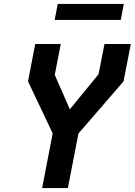

<svg xmlns="http://www.w3.org/2000/svg" viewBox="-20 -953 683 973"><path d="M193.5 0H324L377.5 -276.5L606 -540.5L643 -730H509.5L479.5 -577L334 -399L257.5 -573.5L288 -730H158.5L122 -540.5L247 -277ZM257 -852H592L607.5 -933H272.5Z"/></svg>

Font: Monaspace Krypton SemiBold
Style: Italic
Weight: 600
Italic angle: -11°
Designer: Riley Cran & the Lettermatic Team
Foundry: Lettermatic
Version: Version 1.101 (Monaspace Krypton)